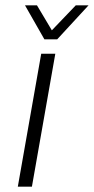

<svg xmlns="http://www.w3.org/2000/svg" viewBox="-20 -702 353 722"><path d="M135 -500H188L100 0H47ZM74 -682H119L175 -588L265 -682H313L195 -554H147Z"/></svg>

Font: Sarabun ExtraLight
Style: Italic
Weight: 275
Italic angle: -10°
Designer: Suppakit Chalermlarp | Katatrad Co.,Ltd.
Foundry: Cadson Demak Co.,Ltd.
Version: Version 1.000; ttfautohint (v1.6)